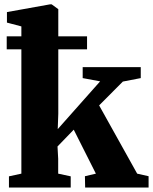

<svg xmlns="http://www.w3.org/2000/svg" viewBox="-20 -838 684 858"><path d="M20 0V-50L75.5 -62V-720L11 -737V-784L203 -818.5H211L240.5 -797V-330L238 -261L427.5 -474.5L349.5 -489V-538H609V-489L529 -473.5L423 -367L593 -62L644 -50.5V0H360.5L359.5 -50.5L408.5 -62L309.5 -258.5L237 -183.5L240 -128.5V-62L296 -50V0ZM10 -675.5H369V-617.5H10Z"/></svg>

Font: Merriweather 60pt Black
Style: Regular
Weight: 900
Version: Version 2.100